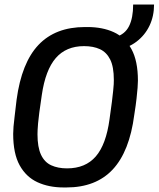

<svg xmlns="http://www.w3.org/2000/svg" viewBox="-20 -815 698 845"><path d="M260 10Q195 10 145 -13Q95 -36 66.5 -87.5Q38 -139 38 -226Q38 -240 39.5 -258Q41 -276 44.5 -304Q48 -332 53 -376Q75 -539 149.5 -617.5Q224 -696 354 -696H365Q431 -696 480.5 -673.5Q530 -651 558.5 -599Q587 -547 587 -460Q587 -447 585.5 -428.5Q584 -410 581 -382Q578 -354 571 -310Q550 -148 476 -69Q402 10 272 10ZM275 -74Q356 -74 401.5 -126.5Q447 -179 462 -290Q469 -337 472.5 -367Q476 -397 478 -415Q480 -433 480.5 -444Q481 -455 481 -463Q481 -521 465 -553Q449 -585 420 -598.5Q391 -612 350 -612Q271 -612 225.5 -559.5Q180 -507 164 -397Q157 -350 153 -320Q149 -290 147.5 -271.5Q146 -253 145.5 -242.5Q145 -232 145 -224Q145 -167 160.5 -134Q176 -101 205.5 -87.5Q235 -74 275 -74ZM489 -594V-652Q530 -664 548 -700Q566 -736 566 -795H658Q658 -744 638 -702Q618 -660 580.5 -631.5Q543 -603 489 -594Z"/></svg>

Font: Chivo Mono
Style: Italic
Weight: 400
Italic angle: -8.05°
Monospace: yes
Version: Version 1.008